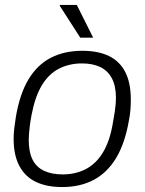

<svg xmlns="http://www.w3.org/2000/svg" viewBox="-20 -743 584 775"><path d="M231 12Q168 12 124.5 -9Q81 -30 58 -73.5Q35 -117 35 -183Q35 -203 37.5 -224.5Q40 -246 44 -271Q60 -365 95.5 -423.5Q131 -482 185.5 -510Q240 -538 312 -538Q376 -538 419.5 -517Q463 -496 485.5 -452.5Q508 -409 508 -341Q508 -322 506.5 -300.5Q505 -279 500 -255Q484 -163 448 -104Q412 -45 357.5 -16.5Q303 12 231 12ZM233 -39Q285 -39 326.5 -60.5Q368 -82 396 -128.5Q424 -175 436 -249Q441 -276 443.5 -293.5Q446 -311 447 -323.5Q448 -336 448 -347Q448 -396 431.5 -427Q415 -458 384.5 -472.5Q354 -487 311 -487Q259 -487 217.5 -465.5Q176 -444 148.5 -398Q121 -352 107 -277Q102 -250 100 -232Q98 -214 97 -201.5Q96 -189 96 -179Q96 -129 111.5 -98.5Q127 -68 158 -53.5Q189 -39 233 -39ZM304 -591 221 -720 222 -723H290L356 -591Z"/></svg>

Font: Archivo SemiBold ExtraLight
Style: Italic
Weight: 250
Italic angle: -10°
Version: Version 2.001